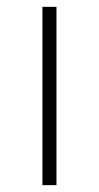

<svg xmlns="http://www.w3.org/2000/svg" viewBox="-20 -541 290 561"><path d="M104 -521H145V0H104Z"/></svg>

Font: Argentum Sans ExtraLight
Style: Regular
Weight: 275
Designer: Julieta Ulanovsky (Modified by Cristiano Sobral)
Foundry: Julieta Ulanovsky
Version: Version 1.000; ttfautohint (v1.5.65-e2d9)